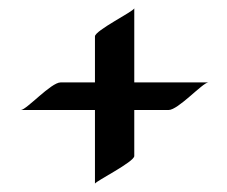

<svg xmlns="http://www.w3.org/2000/svg" viewBox="-20 -497 543 459"><path d="M301 -300V-477C298 -469 207 -424 207 -410V-300H125C102 -300 44 -235 30 -234H207V-58C209 -64 301 -110 301 -124V-234H383C406 -234 464 -299 478 -300Z"/></svg>

Font: Fondamento
Style: Regular
Weight: 400
Designer: Astigmatic (AOETI)
Foundry: Astigmatic (AOETI)
Version: Version 1.001